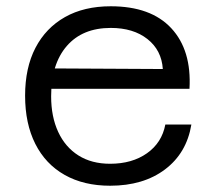

<svg xmlns="http://www.w3.org/2000/svg" viewBox="-20 -580 690 612"><path d="M331 12Q247 12 186 -22.5Q125 -57 92.5 -121.5Q60 -186 60 -275Q60 -364 93 -427.5Q126 -491 187 -525.5Q248 -560 333 -560Q461 -560 526 -490Q591 -420 584 -297H126V-362L499 -360Q495 -420 450 -455.5Q405 -491 333 -491Q243 -491 193 -433.5Q143 -376 143 -273Q143 -208 165.5 -159.5Q188 -111 230 -84.5Q272 -58 331 -58Q401 -58 448.5 -91.5Q496 -125 507 -183H590Q575 -92 506 -40Q437 12 331 12Z"/></svg>

Font: Azeret Mono Thin Light
Style: Regular
Weight: 300
Version: Version 1.002